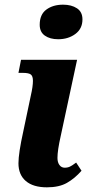

<svg xmlns="http://www.w3.org/2000/svg" viewBox="-20 -792 384 822"><path d="M150 -686Q150 -730 178.5 -751Q207 -772 250 -772Q286 -772 309.5 -756.5Q333 -741 333 -709Q333 -669 302.5 -646.5Q272 -624 229 -624Q194 -624 172 -639.5Q150 -655 150 -686ZM59 -93Q59 -136 80 -231L112 -383Q121 -422 121 -446Q121 -466 112 -473Q103 -480 78 -480H59L70 -536H310L240 -210Q226 -148 226 -116Q226 -97 234.5 -85.5Q243 -74 257 -74Q270 -74 280 -79Q290 -84 306 -96L329 -61Q300 -28 266.5 -9Q233 10 181 10Q122 10 90.5 -17Q59 -44 59 -93Z"/></svg>

Font: Noto Serif NarrowExtraBold
Style: Italic
Weight: 800
Width: 4
Italic angle: -12°
Designer: Monotype Design Team
Foundry: Monotype Imaging Inc.
Version: Version 1.001